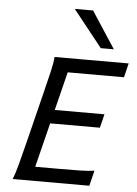

<svg xmlns="http://www.w3.org/2000/svg" viewBox="-63 -1024 764 1071"><g transform="rotate(5 319.0 -488.0)"><path d="M249.5 -404.3H527.8L508.8 -327.6H230.5L168.5 -79.1H297.4Q369.6 -79.1 419.4 -80.1Q469.2 -81.1 499.5 -85.9L478.5 0H48.8Q61.5 -28.8 75.9 -83Q90.3 -137.2 107.9 -208L178.2 -490.7Q195.8 -561 208.5 -615.5Q221.2 -669.9 222.7 -698.7H637.7L618.2 -619.6H303.2ZM311.5 -975.6H414.1L548.3 -770H475.1Z"/></g></svg>

Font: Andika
Style: Italic
Weight: 400
Italic angle: -14°
Designer: Victor Gaultney, Annie Olsen, Julie Remington, Don Collingsworth, Eric Hays, Becca Hirsbrunner
Foundry: SIL International
Version: Version 6.101